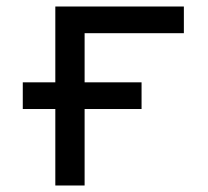

<svg xmlns="http://www.w3.org/2000/svg" viewBox="-20 -570 640 590"><path d="M50 -235V-317H415V-235ZM150 0V-550H545V-468H240V0Z"/></svg>

Font: JetBrains Mono
Style: Regular
Weight: 400
Monospace: yes
Designer: Philipp Nurullin, Konstantin Bulenkov
Foundry: JetBrains
Version: Version 2.305